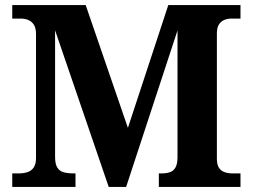

<svg xmlns="http://www.w3.org/2000/svg" viewBox="-20 -734 992 754"><path d="M28.1 0V-53H52.7Q73 -53 88.3 -58.1Q103.6 -63.2 112.5 -76.5Q121.4 -89.9 121.4 -113.1V-600.5Q121.4 -624.1 112.8 -637.2Q104.2 -650.2 90.9 -655.6Q77.6 -661 62 -661H28.1V-714H316.5L482.3 -231.9L640.9 -714H924.4V-661H888.2Q873.7 -661 860.8 -655.7Q847.9 -650.4 839.8 -638Q831.7 -625.6 831.7 -602.9V-110.5Q831.7 -88.8 839.2 -76.2Q846.7 -63.6 861.1 -58.3Q875.4 -53 894 -53H924.4V0H603.8V-53H613.8Q635.2 -53 649 -58.4Q662.7 -63.8 669.7 -77.3Q676.7 -90.8 677.1 -114.9V-614.6L475.4 0H406.9L196.3 -615V-118.1Q196.3 -90 205.1 -75.9Q213.9 -61.9 230.4 -57.4Q246.9 -53 270.1 -53H276.5V0Z"/></svg>

Font: Noto Serif Telugu
Style: Regular
Weight: 400
Designer: Jelle Bosma - Monotype Design Team
Foundry: Monotype Imaging Inc.
Version: Version 2.003